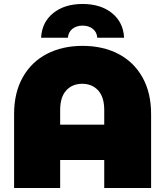

<svg xmlns="http://www.w3.org/2000/svg" viewBox="-20 -947 832 967"><path d="M741 -373V0H505V-141H283V0H51V-373Q51 -480 94.5 -557.5Q138 -635 216 -675.5Q294 -716 396 -716Q498 -716 576 -675.5Q654 -635 697.5 -557.5Q741 -480 741 -373ZM505 -319V-393Q505 -458 474.5 -491.5Q444 -525 394 -525Q344 -525 313.5 -491.5Q283 -458 283 -393V-319ZM396 -927Q487 -927 544 -881Q601 -835 605 -757H470Q468 -785 447.5 -801.5Q427 -818 396 -818Q365 -818 344.5 -801.5Q324 -785 322 -757H187Q191 -835 248 -881Q305 -927 396 -927Z"/></svg>

Font: Montserrat Alternates Black
Style: Regular
Weight: 900
Designer: Julieta Ulanovsky
Foundry: Julieta Ulanovsky
Version: Version 7.200